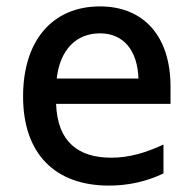

<svg xmlns="http://www.w3.org/2000/svg" viewBox="-20 -569 603 599"><path d="M320 10C379 10 436 -2 490 -28V-118C436 -93 384 -77 327 -77C225 -77 159 -126 155 -245H512V-299C512 -454 430 -549 292 -549C144 -549 52 -443 52 -268C52 -89 152 10 320 10ZM412 -324H157C167 -413 217 -465 292 -465C366 -465 409 -411 412 -324Z"/></svg>

Font: Noto Sans Mono SemiCondensed Medium
Style: Regular
Weight: 500
Width: 4
Designer: Monotype Design Team
Foundry: Monotype Imaging Inc.
Version: Version 2.014